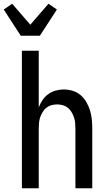

<svg xmlns="http://www.w3.org/2000/svg" viewBox="-55 -1006 575 1026"><path d="M62 0V-735H152V-432Q160 -453 172.5 -471.5Q185 -490 203 -503Q221 -516 242.5 -522Q264 -528 286 -528Q310 -528 334 -520.5Q358 -513 376 -497.5Q394 -482 406.5 -460.5Q419 -439 426 -416Q433 -393 435.5 -368.5Q438 -344 438 -320V0H348V-320Q348 -335 346.5 -350.5Q345 -366 340 -380Q335 -394 327 -407.5Q319 -421 307 -430.5Q295 -440 280 -444Q265 -448 250 -448Q235 -448 220 -444Q205 -440 193 -430.5Q181 -421 173 -407.5Q165 -394 160 -380Q155 -366 153.5 -350.5Q152 -335 152 -320V0ZM56 -815 -35 -955 10 -986 107 -874 204 -986 249 -955 158 -815Z"/></svg>

Font: Iosevka SS10 Medium
Style: Regular
Weight: 500
Monospace: yes
Designer: Belleve Invis
Foundry: Belleve Invis
Version: Version 28.0.6; ttfautohint (v1.8.4)